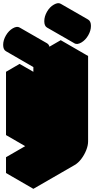

<svg xmlns="http://www.w3.org/2000/svg" viewBox="-81 -1004 621 1214"><path d="M390 -500 303 -450V-550L476 -650V-110Q476 -84 464 -54Q452 -24 432.5 1.5Q413 27 390 40L130 190V90L390 -60ZM130 -450 217 -500V-100L130 -50ZM433 -735Q407 -720 389.5 -730Q372 -740 372 -770Q372 -800 389.5 -830Q407 -860 433 -875Q459 -890 476.5 -880Q494 -870 494 -840Q494 -810 476.5 -780Q459 -750 433 -735ZM173 -585Q147 -570 130 -580Q113 -590 113 -620Q113 -650 130 -680Q147 -710 173 -725Q200 -740 217 -730Q234 -720 234 -690Q234 -660 217 -630Q200 -600 173 -585ZM390 -500V-60L217 -160V-600ZM390 -60 130 90 -43 -10 217 -160ZM130 90V190L-43 90V-10ZM476 -650 303 -550 130 -650 303 -750ZM477 -880Q459 -890 433 -875Q407 -860 389.5 -830Q372 -800 372 -770Q372 -740 390 -730L216 -830Q199 -840 199 -870Q199 -900 216.2 -930Q233.4 -960 260 -975Q286.4 -990 303 -980ZM303 -550V-450L130 -550V-650ZM217 -500 130 -450 -43 -550 43 -600ZM130 -450V-50L-43 -150V-550ZM217 -730Q200 -740 173 -725Q147 -710 130 -680Q113 -650 113 -620Q113 -590 130 -580L-43 -680Q-61 -690 -61 -720Q-61 -750 -43.5 -780Q-26 -810 0 -825Q26 -840 43 -830Z"/></svg>

Font: Nabla Normal
Style: Regular
Weight: 400
Designer: Arthur Reinders Folmer
Version: Version 1.000